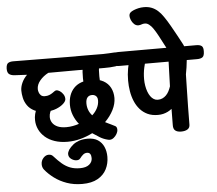

<svg xmlns="http://www.w3.org/2000/svg" viewBox="-159 -1254 2000 1771"><g transform="rotate(-5 841.0 -368.5)"><path d="M818.9 34.8Q815.3 34.8 811.2 34.3Q807 33.8 802.4 32.8Q762.2 23.4 728.1 2.8Q694 -17.9 662.1 -39.8Q609.7 -12.8 549.9 3.3Q490.1 19.3 430 19.3Q363.3 19.3 310.9 1.6Q258.4 -16.1 222.4 -47.5Q186.4 -78.9 167.3 -119.3Q148.2 -159.8 147.4 -204.4Q146.4 -233.1 153.3 -261.6Q160.1 -290 174.7 -316.3L320.2 -311.2Q303 -290.8 294.1 -268.3Q285.1 -245.8 285.1 -222.2Q285.1 -193.8 300.8 -169.2Q316.6 -144.7 348.4 -130.3Q380.3 -115.9 430 -115.9Q460.7 -115.9 491.2 -121.6Q521.8 -127.2 547.6 -136.4Q515.4 -176.2 497.8 -222.1Q480.1 -267.9 480.1 -317.9Q480.1 -414.8 534.8 -472.2Q589.6 -529.6 695.1 -530.6Q763.8 -531.3 807.7 -506.7Q851.7 -482 873.2 -440.3Q894.8 -398.6 894.8 -345.9Q894.8 -292.1 866.5 -235.9Q838.2 -179.8 789.2 -131.1Q802.8 -124.2 815.5 -117.9Q828.2 -111.6 841.2 -105.8Q865.3 -94.3 880.6 -85.9Q895.9 -77.4 895.9 -51.8Q895.9 -33.2 884.4 -13.1Q873 7.1 855.3 20.9Q837.7 34.8 818.9 34.8ZM254.7 -275.6Q188.8 -275.6 147.4 -296.5Q106.1 -317.4 83.7 -350.3Q61.2 -383.1 53.1 -420.1Q45 -457 45 -488.2Q45 -522.3 61.8 -559.9Q78.6 -597.4 110.3 -628.9L-3.4 -634.8Q-37.2 -636.6 -55.1 -651Q-73 -665.4 -72 -703.8Q-70.2 -743.1 -52.4 -753.5Q-34.7 -763.9 -7 -763.9L600.4 -758.8L584.9 -630.4L307.4 -629.7Q260 -604.8 228.7 -567.4Q197.4 -530 197.4 -488.2Q197.4 -475.7 202.6 -459.2Q207.7 -442.7 220.7 -430.3Q233.8 -417.9 257.2 -417.9Q280.8 -417.9 297.8 -424.7Q314.8 -431.6 327.3 -440.1Q339.9 -448.7 349.3 -455.5Q358.7 -462.3 367.2 -462.3Q382.4 -462.3 399.7 -450.8Q417 -439.2 429.8 -419.6Q442.7 -399.9 442.7 -375.8Q442.7 -356 418.1 -332.8Q393.4 -309.6 351.3 -292.6Q309.1 -275.6 254.7 -275.6ZM676.9 -204.1Q707.3 -231.4 724.8 -265.7Q742.3 -299.9 742.3 -337.2Q742.3 -356.7 735 -368.3Q727.7 -380 716.1 -385.4Q704.6 -390.8 690.8 -390.8Q663.2 -390.8 648 -372.6Q632.8 -354.3 632.8 -317.9Q632.8 -285.9 643.6 -256.9Q654.4 -227.9 676.9 -204.1ZM628.9 -426.3Q621.9 -495.9 621.2 -552.6Q620.6 -609.3 628.4 -664.3L781.1 -668.4Q772.2 -616.2 773.3 -556.6Q774.3 -496.9 781.3 -426.6ZM826.1 -629.4Q809.7 -629.4 778.1 -629.4Q746.6 -629.4 709.3 -629.4Q672 -629.4 638.4 -629.6Q604.9 -629.7 584.2 -630.4Q550.4 -632.2 532.6 -646.7Q514.7 -661.1 515.7 -699.4Q517.4 -738.8 535.2 -749.2Q553 -759.6 580.7 -759.6Q629.1 -759.6 668.4 -759.6Q707.8 -759.6 745.6 -759.1Q783.4 -758.6 825.7 -758.6Q854 -758.6 878.7 -760.6Q903.3 -762.6 930.8 -763.6Q963.6 -764.3 980.2 -751.8Q996.8 -739.2 996.8 -700.7Q996.8 -674 989.6 -660.9Q982.3 -647.9 967.2 -643.3Q952.1 -638.8 928.2 -635.2Q899 -631.7 877.6 -630.6Q856.2 -629.4 826.1 -629.4Z M530.8 418.8Q452.9 418.8 388.3 395.9Q323.7 373 273.7 335.6Q223.8 298.1 189.7 256Q179.7 242.9 176.3 230.3Q172.9 217.7 172.9 205.8Q172.9 171.8 195 147.4Q217.1 123 244.8 123Q255.7 123 266.1 126.7Q276.4 130.3 285.7 141.1Q323.1 183.2 357.9 212.7Q392.8 242.1 432.2 257.1Q471.7 272.1 522.1 272.1Q578.6 272.1 607.8 248.2Q637.1 224.2 637.1 188.8Q637.1 164.7 628.1 150.4Q619 136.2 598 136.2Q577.9 136.2 562.2 149.2Q546.4 162.2 532.6 181Q525.8 189.8 517.2 193.2Q508.6 196.6 497.4 196.6Q472.6 196.6 448.3 179.1Q424 161.6 424 133.1Q424 124.2 427.6 114.3Q431.1 104.3 438.1 92.8Q455.4 68.7 479.2 49.3Q503 30 536.4 18.6Q569.9 7.1 616.1 7.1Q672.6 7.1 709.3 30.9Q746 54.7 764.3 95.9Q782.7 137.2 782.7 188.8Q782.7 251.2 756.3 303.3Q730 355.4 674.3 387.1Q618.7 418.8 530.8 418.8Z M1481.1 16.8Q1446.3 16.8 1427.3 1.8Q1408.2 -13.1 1409 -48.9Q1409.8 -86.7 1409.8 -124.3Q1409.8 -162 1410.6 -199.6Q1393.7 -185.9 1373.4 -175.7Q1353.1 -165.6 1330.3 -160.1Q1307.6 -154.6 1281.6 -154.6Q1226.7 -154.6 1185.7 -173.7Q1144.8 -192.9 1115.7 -226.2Q1086.6 -259.4 1068.5 -302.8Q1050.4 -346.1 1042.3 -395.2Q1034.2 -444.3 1034.2 -493.7Q1034.2 -551.8 1043.6 -603.9Q1052.9 -656 1067.2 -693.6Q1078.7 -720.7 1096.9 -736.4Q1115.2 -752.1 1150.6 -752.1Q1192.2 -752.1 1209.5 -735.2Q1226.8 -718.2 1217.1 -688.6Q1204.6 -650 1193.4 -600.3Q1182.3 -550.6 1182.3 -493.7Q1182.3 -462.7 1187.4 -433.1Q1192.4 -403.6 1201.7 -378.3Q1211 -353.1 1224.3 -334.3Q1237.7 -315.4 1254.8 -304.9Q1271.9 -294.3 1291.8 -294.3Q1316 -294.3 1334.9 -302.9Q1353.8 -311.4 1369.1 -326.7Q1384.3 -341.9 1395.2 -362.4Q1406.1 -383 1414.3 -407.8Q1417.1 -488.7 1419.5 -570.3Q1421.9 -651.9 1425.1 -733.7L1597.3 -733.4Q1594.6 -688 1588.9 -628.2Q1583.2 -568.3 1570.6 -505.2Q1569.6 -473.2 1569.1 -440.6Q1568.6 -407.9 1567.6 -375.1Q1565.8 -289.9 1564.2 -205.6Q1562.7 -121.3 1562.4 -40Q1562.4 -11.3 1540.4 2.7Q1518.4 16.8 1481.1 16.8ZM964.6 -635.9Q930.8 -635.9 912.9 -651.1Q895 -666.3 896 -704.7Q897.8 -744 916.8 -754.4Q935.9 -764.8 968.9 -764.8H1689.2Q1723 -764.8 1739.1 -751.8Q1755.2 -738.9 1753.4 -700.3Q1752.7 -660.2 1735.7 -648.1Q1718.7 -635.9 1684.9 -635.9Z M1495.1 -680.1Q1473.6 -680.1 1460.7 -690.3Q1447.9 -700.4 1434.7 -722.8Q1418.3 -752.7 1396.5 -794.9Q1374.7 -837.1 1351.8 -880Q1329 -922.9 1307.1 -953.9Q1294.2 -973.2 1273.7 -989.8Q1253.2 -1006.3 1232.1 -1005Q1216.7 -1005.2 1203.7 -999.9Q1190.8 -994.6 1174 -993.8Q1151.1 -993.8 1134.1 -1010.2Q1117.1 -1026.6 1108.1 -1048.3Q1099.1 -1070 1099.1 -1086.2Q1099.1 -1106.2 1110.4 -1117.4Q1121.7 -1128.7 1144 -1137.6Q1163.8 -1145.6 1187.5 -1151Q1211.2 -1156.4 1238.4 -1156.4Q1276.7 -1156.4 1307.8 -1144.5Q1338.9 -1132.6 1365.6 -1109.2Q1392.3 -1085.8 1415.8 -1050.7Q1443 -1011.6 1470.7 -962.7Q1498.3 -913.8 1524.5 -866.1Q1550.7 -818.3 1570.3 -780.6Q1579.2 -765.3 1579.2 -747.9Q1579.2 -729.3 1566.4 -713.7Q1553.6 -698.1 1534.5 -689.1Q1515.4 -680.1 1495.1 -680.1Z"/></g></svg>

Font: Playpen Sans Deva
Style: Regular
Weight: 400
Designer: Pooja Saxena, Gunjan Panchal, Laura Meseguer, Veronika Burian, José Scaglione
Foundry: TypeTogether
Version: Version 2.000